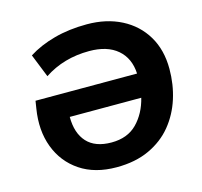

<svg xmlns="http://www.w3.org/2000/svg" viewBox="-105 -831 1006 957"><g transform="rotate(-15 398.0 -352.5)"><path d="M383 11Q271 11 195 -40Q119 -91 86 -178.5Q53 -266 71 -376L77 -414H601Q597 -494 544.5 -539Q492 -584 399 -584Q267 -584 166 -517L118 -637Q176 -674 253 -695Q330 -716 422 -716Q523 -716 600 -676.5Q677 -637 720 -565Q763 -493 763 -395Q763 -315 740 -242.5Q717 -170 670.5 -113Q624 -56 552 -22.5Q480 11 383 11ZM390 -115Q473 -115 522 -165Q571 -215 590 -292H221Q221 -208 263.5 -161.5Q306 -115 390 -115Z"/></g></svg>

Font: Nunito Sans ExtraBold
Style: Italic
Weight: 800
Italic angle: -9°
Designer: Vernon Adams
Foundry: Vernon Adams
Version: Version 3.006; ttfautohint (v1.8.3)